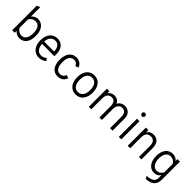

<svg xmlns="http://www.w3.org/2000/svg" viewBox="283 -2163 3818 3818"><g transform="rotate(45 2192.0 -254.5)"><path d="M300 12Q219 12 159.5 -53.5V0H89.5V-688.5L159.5 -722V-456.5Q184 -487.5 220 -505.2Q256 -523 296 -523Q391 -523 446.5 -451Q502 -379 502 -256Q502 -128.5 449 -58.2Q396 12 300 12ZM291 -54Q357.5 -54 393.5 -106.8Q429.5 -159.5 429.5 -256Q429.5 -354.5 393.8 -406Q358 -457.5 289.5 -457.5Q252.5 -457.5 215.8 -434.8Q179 -412 159.5 -377.5V-135Q180.5 -97.5 215.8 -75.8Q251 -54 291 -54Z M846.5 12Q778.5 12 729.2 -22Q680 -56 653.5 -116.2Q627 -176.5 627 -256Q627 -340.5 654.8 -400.2Q682.5 -460 732 -491.5Q781.5 -523 846.5 -523Q903 -523 949 -496.5Q995 -470 1022 -414.5Q1049 -359 1049 -272Q1049 -252.5 1047 -228.5H699.5Q706 -149.5 742.5 -100Q779 -50.5 849 -50.5Q880.5 -50.5 909.5 -61.8Q938.5 -73 963.5 -96.5L1004.5 -49.5Q976.5 -23 935.8 -5.5Q895 12 846.5 12ZM698.5 -290H977.5Q977.5 -337.5 963 -376.5Q948.5 -415.5 919.5 -438.5Q890.5 -461.5 846.5 -461.5Q787 -461.5 745 -420.5Q703 -379.5 698.5 -290Z M1373 12Q1278.5 12 1224.5 -59.2Q1170.5 -130.5 1170.5 -255Q1170.5 -380.5 1225.8 -451.8Q1281 -523 1378 -523Q1439.5 -523 1483.2 -493.2Q1527 -463.5 1547 -408L1480.5 -383.5Q1453 -457 1379 -457Q1312.5 -457 1277.8 -405.5Q1243 -354 1243 -255Q1243 -160 1277.5 -107.2Q1312 -54.5 1374.5 -54.5Q1415 -54.5 1444.8 -76.5Q1474.5 -98.5 1486 -136.5L1552 -114.5Q1534 -54.5 1487 -21.2Q1440 12 1373 12Z M1881.5 12Q1780.5 12 1722 -59.8Q1663.5 -131.5 1663.5 -255Q1663.5 -337.5 1690 -397.5Q1716.5 -457.5 1765.5 -490.2Q1814.5 -523 1881.5 -523Q1983 -523 2041.2 -451.5Q2099.5 -380 2099.5 -256Q2099.5 -173.5 2073 -113.5Q2046.5 -53.5 1997.5 -20.8Q1948.5 12 1881.5 12ZM1881.5 -54Q1950.5 -54 1989.2 -107.5Q2028 -161 2028 -256Q2028 -351.5 1989.2 -404.5Q1950.5 -457.5 1881.5 -457.5Q1811.5 -457.5 1773.2 -404.8Q1735 -352 1735 -255Q1735 -159.5 1773.5 -106.8Q1812 -54 1881.5 -54Z M2243 0V-511H2313V-451Q2334.5 -485.5 2370.2 -504.2Q2406 -523 2450 -523Q2498.5 -523 2534.8 -499Q2571 -475 2588.5 -431.5Q2610 -474.5 2649.8 -498.8Q2689.5 -523 2738.5 -523Q2818 -523 2865 -473.8Q2912 -424.5 2912 -340.5V0H2842V-313.5Q2842 -384 2813.5 -421.2Q2785 -458.5 2731 -458.5Q2678 -458.5 2645 -417.5Q2612 -376.5 2612 -311.5V0H2542V-313.5Q2542 -458.5 2432.5 -458.5Q2376.5 -458.5 2344.8 -419.2Q2313 -380 2313 -312V0Z M3122.5 -613.5Q3103.5 -613.5 3090.2 -627Q3077 -640.5 3077 -659.5Q3077 -679 3090.2 -693Q3103.5 -707 3122.5 -707Q3142.5 -707 3155.8 -693Q3169 -679 3169 -659.5Q3169 -640.5 3155.8 -627Q3142.5 -613.5 3122.5 -613.5ZM3088 0V-511H3158V0Z M3338 0V-511H3408V-445.5Q3452.5 -523 3546.5 -523Q3723 -523 3723 -300V0H3653V-312.5Q3653 -384 3623 -421.2Q3593 -458.5 3536 -458.5Q3408 -458.5 3408 -306.5V0Z M4060 213 4025.5 157Q4129.5 151 4177.2 118.2Q4225 85.5 4225 19V-61.5Q4179 12 4086 12Q4024.5 12 3978.5 -21.5Q3932.5 -55 3907 -115.2Q3881.5 -175.5 3881.5 -256Q3881.5 -337.5 3907 -397.5Q3932.5 -457.5 3979.2 -490.2Q4026 -523 4089.5 -523Q4131 -523 4167 -505.8Q4203 -488.5 4225 -458.5V-511H4295V-1.5Q4295 101 4237.2 153.5Q4179.5 206 4060 213ZM4098.5 -54Q4136 -54 4170.2 -77.2Q4204.5 -100.5 4225 -138.5V-379.5Q4205.5 -414.5 4170.5 -436Q4135.5 -457.5 4099.5 -457.5Q4028.5 -457.5 3990.8 -405.5Q3953 -353.5 3953 -256Q3953 -165 3993.2 -109.5Q4033.5 -54 4098.5 -54Z"/></g></svg>

Font: Overpass Light
Style: Regular
Weight: 300
Designer: Delve Withrington, Dave Bailey, Thomas Jockin
Foundry: Delve Fonts LLC
Version: Version 4.000; ttfautohint (v1.8.3)